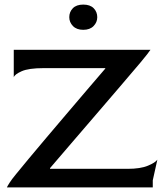

<svg xmlns="http://www.w3.org/2000/svg" viewBox="-20 -817 716 837"><path d="M10 0Q12 -5 21.5 -20Q31 -35 50 -58Q72 -85 106 -126Q140 -167 182 -216.5Q224 -266 269 -319Q314 -372 358 -423.5Q402 -475 439 -518V-520H170Q105 -520 74.5 -506.5Q44 -493 40 -480V-600H636Q632 -594 620.5 -579Q609 -564 592 -544Q554 -499 503.5 -440Q453 -381 398 -317Q343 -253 291 -192.5Q239 -132 198 -84V-81H536Q592 -81 624.5 -94.5Q657 -108 666 -121L646 -31V0ZM343 -687Q314 -687 298 -703.5Q282 -720 282 -742Q282 -765 297.5 -781Q313 -797 343 -797Q373 -797 388.5 -781Q404 -765 404 -742Q404 -720 388 -703.5Q372 -687 343 -687Z"/></svg>

Font: Red Rose
Style: Regular
Weight: 400
Designer: Jaikishan Patel
Version: Version 2.000; ttfautohint (v1.8.3)